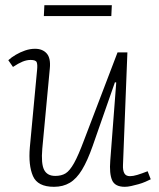

<svg xmlns="http://www.w3.org/2000/svg" viewBox="-20 -706 613 740"><path d="M12 -474Q24 -485 41 -495Q58 -505 77 -511.5Q96 -518 115 -518Q144 -518 160 -500Q176 -482 172 -442L143 -133Q138 -75 150 -51.5Q162 -28 193 -28Q217 -28 233 -38Q249 -48 265.5 -77.5Q282 -107 304 -166L433 -504H471L454 -70Q453 -50 459 -38.5Q465 -27 481 -27Q493 -27 509.5 -32Q526 -37 549 -46L561 -15Q553 -11 540.5 -5.5Q528 0 513.5 4Q499 8 485.5 11Q472 14 461 14Q423 14 412 -11.5Q401 -37 405 -87L428 -388L423 -389L337 -143Q317 -86 296 -51.5Q275 -17 249 -1.5Q223 14 188 14Q125 14 107 -27.5Q89 -69 95 -138L123 -437Q125 -457 121.5 -466Q118 -475 98 -475Q83 -475 67 -468.5Q51 -462 30 -448ZM151 -686H411L409 -644H149Z"/></svg>

Font: Literata 18pt ExtraLight
Style: Italic
Weight: 250
Italic angle: -2°
Designer: Latin by Veronika Burian and Jose Scaglione. Greek by Irene Vlachou. Cyrillic by Vera Evstafieva
Foundry: TypeTogether
Version: Version 3.103;gftools[0.9.29]